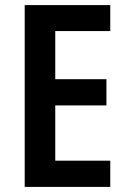

<svg xmlns="http://www.w3.org/2000/svg" viewBox="-20 -734 503 754"><path d="M413 0V-103H197V-320H398V-423H197V-612H413V-714H77V0Z"/></svg>

Font: Noto Sans Sinhala UI Condensed SemiBold
Style: Regular
Weight: 600
Width: 3
Designer: Jelle Bosma - Monotype Design Team
Foundry: Monotype Imaging Inc.
Version: Version 2.006